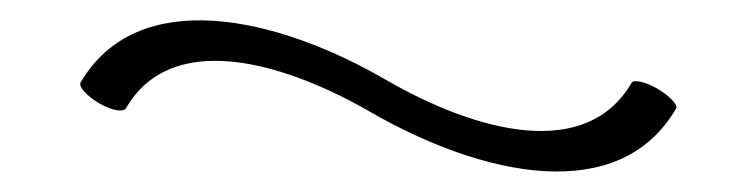

<svg xmlns="http://www.w3.org/2000/svg" viewBox="-20 -493 715 186"><path d="M102 -388C145 -463 251 -435 338 -385C447 -322 580 -293 635 -388C637 -391 629 -400 617 -407C605 -414 594 -416 592 -413C548 -337 442 -365 355 -415C247 -478 113 -507 58 -413C56 -409 64 -400 76 -393C88 -386 99 -384 102 -388Z"/></svg>

Font: Nupuram Thin
Style: Regular
Weight: 100
Designer: Santhosh Thottingal (santhosh.thottingal@gmail.com)
Foundry: SMC
Version: Version 1.000